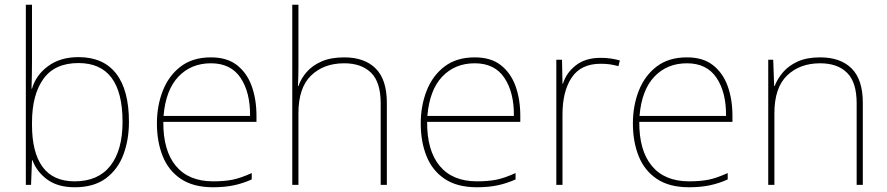

<svg xmlns="http://www.w3.org/2000/svg" viewBox="-20 -780 3744 810"><path d="M115 -525Q115 -501 114.5 -466Q114 -431 113 -406H115Q132 -464 183.5 -501.5Q235 -539 311 -539Q416 -539 470 -469.5Q524 -400 524 -266Q524 -190 500.5 -127.5Q477 -65 426.5 -27.5Q376 10 295 10Q224 10 179.5 -22.5Q135 -55 117 -104H115L111 0H89V-760H115ZM311 -514Q211 -514 163 -447Q115 -380 115 -263V-253Q115 -137 159.5 -76Q204 -15 295 -15Q394 -15 445.5 -80.5Q497 -146 497 -266Q497 -514 311 -514Z M870 -538Q938 -538 980 -505Q1022 -472 1042 -416.5Q1062 -361 1062 -291V-266H669Q668 -145 722 -80Q776 -15 879 -15Q927 -15 961.5 -22Q996 -29 1042 -50V-23Q1004 -6 965.5 2Q927 10 879 10Q796 10 743.5 -25Q691 -60 666.5 -121Q642 -182 642 -259Q642 -334 667 -397.5Q692 -461 742.5 -499.5Q793 -538 870 -538ZM870 -513Q786 -513 732.5 -456.5Q679 -400 670 -291H1035Q1036 -390 995 -451.5Q954 -513 870 -513Z M1239 -496Q1239 -474 1238.5 -456.5Q1238 -439 1237 -417H1239Q1250 -449 1274 -476.5Q1298 -504 1337 -521Q1376 -538 1432 -538Q1518 -538 1565 -491Q1612 -444 1612 -346V0H1586V-345Q1586 -433 1545.5 -473Q1505 -513 1432 -513Q1346 -513 1292.5 -461.5Q1239 -410 1239 -302V0H1213V-760H1239Z M1983 -538Q2051 -538 2093 -505Q2135 -472 2155 -416.5Q2175 -361 2175 -291V-266H1782Q1781 -145 1835 -80Q1889 -15 1992 -15Q2040 -15 2074.5 -22Q2109 -29 2155 -50V-23Q2117 -6 2078.5 2Q2040 10 1992 10Q1909 10 1856.5 -25Q1804 -60 1779.5 -121Q1755 -182 1755 -259Q1755 -334 1780 -397.5Q1805 -461 1855.5 -499.5Q1906 -538 1983 -538ZM1983 -513Q1899 -513 1845.5 -456.5Q1792 -400 1783 -291H2148Q2149 -390 2108 -451.5Q2067 -513 1983 -513Z M2514 -536Q2538 -536 2557.5 -533Q2577 -530 2595 -525L2589 -501Q2570 -506 2553.5 -508.5Q2537 -511 2514 -511Q2431 -511 2392 -453Q2353 -395 2353 -297V0H2327V-528H2351L2353 -427H2355Q2369 -473 2409.5 -504.5Q2450 -536 2514 -536Z M2878 -538Q2946 -538 2988 -505Q3030 -472 3050 -416.5Q3070 -361 3070 -291V-266H2677Q2676 -145 2730 -80Q2784 -15 2887 -15Q2935 -15 2969.5 -22Q3004 -29 3050 -50V-23Q3012 -6 2973.5 2Q2935 10 2887 10Q2804 10 2751.5 -25Q2699 -60 2674.5 -121Q2650 -182 2650 -259Q2650 -334 2675 -397.5Q2700 -461 2750.5 -499.5Q2801 -538 2878 -538ZM2878 -513Q2794 -513 2740.5 -456.5Q2687 -400 2678 -291H3043Q3044 -390 3003 -451.5Q2962 -513 2878 -513Z M3440 -538Q3526 -538 3573 -491Q3620 -444 3620 -346V0H3594V-345Q3594 -433 3553.5 -473Q3513 -513 3440 -513Q3354 -513 3300.5 -461.5Q3247 -410 3247 -302V0H3221V-528H3242L3246 -417H3248Q3260 -448 3283.5 -475.5Q3307 -503 3345.5 -520.5Q3384 -538 3440 -538Z"/></svg>

Font: Noto Sans Tamil Thin
Style: Regular
Weight: 100
Designer: Jelle Bosma - Monotype Design Team
Foundry: Monotype Imaging Inc.
Version: Version 2.004; ttfautohint (v1.8.4.7-5d5b)